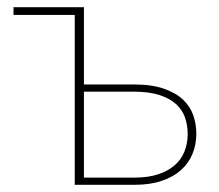

<svg xmlns="http://www.w3.org/2000/svg" viewBox="-20 -513 607 533"><path d="M354 -20Q391.5 -20 419.2 -29.2Q447 -38.5 465.2 -54.5Q483.5 -70.5 492.2 -92.8Q501 -115 501 -141Q501 -165.5 493.5 -187Q486 -208.5 468.5 -224.2Q451 -240 422.5 -249.2Q394 -258.5 351.5 -258.5H213V-20ZM351.5 -278.5Q401.5 -278.5 435 -266.8Q468.5 -255 488.5 -236Q508.5 -217 516.8 -192.2Q525 -167.5 525 -142Q525 -111.5 514.2 -85.5Q503.5 -59.5 482 -40.5Q460.5 -21.5 428.5 -10.8Q396.5 0 354 0H187.5V-471.5H17.5V-493H213V-278.5Z"/></svg>

Font: Lato ExtraLight
Style: Regular
Weight: 275
Designer: Lukasz Dziedzic with Adam Twardoch and Botio Nikoltchev
Foundry: tyPoland Lukasz Dziedzic
Version: Version 2.015; 2015-08-06; http://www.latofonts.com/